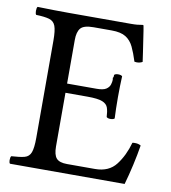

<svg xmlns="http://www.w3.org/2000/svg" viewBox="-75 -714 693 780"><g transform="rotate(10 271.0 -324.5)"><path d="M312 -361Q339 -361 351 -369Q363 -377 366.5 -388.5Q370 -400 370 -408Q370 -410 369.5 -412Q369 -414 369 -415Q369 -418 370 -418Q372 -418 372 -429Q377 -434 388 -434Q400 -434 405 -429Q404 -411 403.5 -387.5Q403 -364 403 -343Q403 -318 403.5 -296.5Q404 -275 405 -255Q400 -250 388 -250Q377 -250 372 -255Q371 -278 366 -293Q361 -308 342.5 -315.5Q324 -323 281 -323H190V-102Q190 -67 202.5 -53Q215 -39 246 -39H362Q419 -39 448.5 -77.5Q478 -116 493 -170Q496 -171 499 -171Q502 -171 505 -171Q518 -171 528 -165Q522 -127 512 -82.5Q502 -38 491 0H18Q14 -4 14 -14Q14 -27 18 -31Q53 -33 72 -38Q91 -43 98 -62Q105 -81 105 -122V-523Q105 -565 98 -583.5Q91 -602 72 -607.5Q53 -613 18 -614Q14 -618 14 -630Q14 -643 18 -647Q48 -646 86 -645.5Q124 -645 147 -645H402Q420 -645 429 -646Q438 -647 451 -649Q455 -649 455 -646Q456 -643 458.5 -626Q461 -609 464.5 -586Q468 -563 471.5 -539.5Q475 -516 477 -501Q467 -495 453 -495Q451 -495 448.5 -495.5Q446 -496 444 -496Q433 -531 421.5 -555Q410 -579 389.5 -592Q369 -605 331 -605H256Q216 -605 203 -589.5Q190 -574 190 -541V-361Z"/></g></svg>

Font: Pochaevsk
Style: Regular
Weight: 400
Version: Version 1.210; ttfautohint (v1.8.4.7-5d5b)